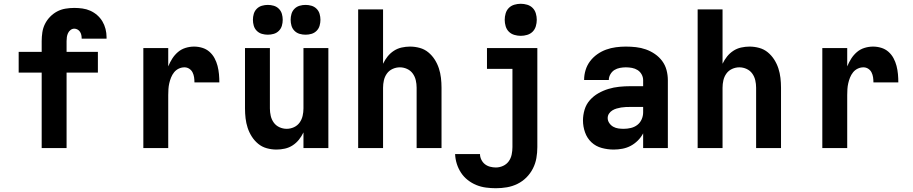

<svg xmlns="http://www.w3.org/2000/svg" viewBox="-20 -785 4840 1018"><path d="M201 0V-400H79V-510H201V-567Q201 -590 204.5 -613.5Q208 -637 218.5 -658Q229 -679 245.5 -696Q262 -713 282.5 -724Q303 -735 326.5 -739Q350 -743 374 -743Q395 -743 417 -740Q439 -737 459 -728Q479 -719 495.5 -704.5Q512 -690 523 -671.5Q534 -653 539.5 -631.5Q545 -610 545 -588Q545 -586 545 -584Q545 -582 545 -580H413Q413 -580 413 -581Q413 -582 413 -582Q413 -591 411 -600Q409 -609 404 -616.5Q399 -624 391 -628.5Q383 -633 374 -633Q363 -633 354 -626Q345 -619 340.5 -609Q336 -599 334.5 -588.5Q333 -578 333 -567V-510H499V-400H333V0Z M740 0V-530H872V-433Q881 -455 893.5 -474.5Q906 -494 923.5 -509Q941 -524 963.5 -531Q986 -538 1009 -538Q1031 -538 1052.5 -531.5Q1074 -525 1090.5 -510.5Q1107 -496 1117.5 -476.5Q1128 -457 1133.5 -435.5Q1139 -414 1141 -392Q1143 -370 1143 -348H1011Q1011 -362 1009 -375.5Q1007 -389 1001 -401Q995 -413 983.5 -420.5Q972 -428 958 -428Q942 -428 927.5 -421Q913 -414 903 -401.5Q893 -389 887 -374Q881 -359 877.5 -343.5Q874 -328 873 -312.5Q872 -297 872 -281V0Z M1446 8Q1420 8 1394.5 1Q1369 -6 1349 -22.5Q1329 -39 1315 -61Q1301 -83 1293 -107.5Q1285 -132 1282 -158Q1279 -184 1279 -210V-530H1411V-210Q1411 -190 1415.5 -170.5Q1420 -151 1431.5 -135Q1443 -119 1461.5 -110.5Q1480 -102 1500 -102Q1520 -102 1538.5 -110.5Q1557 -119 1568.5 -135Q1580 -151 1584.5 -170.5Q1589 -190 1589 -210V-530H1721V0H1589V-83Q1579 -62 1565 -44.5Q1551 -27 1532 -14.5Q1513 -2 1490.5 3Q1468 8 1446 8ZM1600 -601Q1584 -601 1568.5 -605.5Q1553 -610 1541.5 -621.5Q1530 -633 1525.5 -648.5Q1521 -664 1521 -680Q1521 -696 1525.5 -711.5Q1530 -727 1541.5 -738.5Q1553 -750 1568.5 -754.5Q1584 -759 1600 -759Q1616 -759 1631.5 -754.5Q1647 -750 1658.5 -738.5Q1670 -727 1674.5 -711.5Q1679 -696 1679 -680Q1679 -664 1674.5 -648.5Q1670 -633 1658.5 -621.5Q1647 -610 1631.5 -605.5Q1616 -601 1600 -601ZM1400 -601Q1384 -601 1368.5 -605.5Q1353 -610 1341.5 -621.5Q1330 -633 1325.5 -648.5Q1321 -664 1321 -680Q1321 -696 1325.5 -711.5Q1330 -727 1341.5 -738.5Q1353 -750 1368.5 -754.5Q1384 -759 1400 -759Q1416 -759 1431.5 -754.5Q1447 -750 1458.5 -738.5Q1470 -727 1474.5 -711.5Q1479 -696 1479 -680Q1479 -664 1474.5 -648.5Q1470 -633 1458.5 -621.5Q1447 -610 1431.5 -605.5Q1416 -601 1400 -601Z M1879 0V-735H2011V-447Q2021 -468 2035 -485.5Q2049 -503 2068 -515.5Q2087 -528 2109.5 -533Q2132 -538 2154 -538Q2180 -538 2205.5 -531Q2231 -524 2251 -507.5Q2271 -491 2285 -469Q2299 -447 2307 -422.5Q2315 -398 2318 -372Q2321 -346 2321 -320V0H2189V-320Q2189 -340 2184.5 -359.5Q2180 -379 2168.5 -395Q2157 -411 2138.5 -419.5Q2120 -428 2100 -428Q2080 -428 2061.5 -419.5Q2043 -411 2031.5 -395Q2020 -379 2015.5 -359.5Q2011 -340 2011 -320V0Z M2609 213Q2583 213 2556.5 209.5Q2530 206 2505.5 196Q2481 186 2460 169.5Q2439 153 2424.5 131Q2410 109 2402 83.5Q2394 58 2393 32H2525Q2525 47 2532 61.5Q2539 76 2551 85.5Q2563 95 2578.5 99Q2594 103 2609 103Q2629 103 2647.5 94.5Q2666 86 2677.5 70Q2689 54 2693 34Q2697 14 2697 -5V-420H2562V-530H2829V-5Q2829 24 2824 53Q2819 82 2805.5 108.5Q2792 135 2771 156Q2750 177 2723.5 190Q2697 203 2668 208Q2639 213 2609 213ZM2741 -595Q2724 -595 2707 -600Q2690 -605 2678 -617Q2666 -629 2661 -646Q2656 -663 2656 -680Q2656 -697 2661 -714Q2666 -731 2678 -743Q2690 -755 2707 -760Q2724 -765 2741 -765Q2758 -765 2775 -760Q2792 -755 2804 -743Q2816 -731 2821 -714Q2826 -697 2826 -680Q2826 -663 2821 -646Q2816 -629 2804 -617Q2792 -605 2775 -600Q2758 -595 2741 -595Z M3234 8Q3202 8 3170.5 -0.5Q3139 -9 3116 -30.5Q3093 -52 3082 -83Q3071 -114 3071 -146Q3071 -175 3079.5 -203.5Q3088 -232 3107.5 -254Q3127 -276 3152.5 -290.5Q3178 -305 3206 -313.5Q3234 -322 3263.5 -325Q3293 -328 3322 -328H3390V-360Q3390 -376 3382 -390.5Q3374 -405 3360.5 -413.5Q3347 -422 3331 -425Q3315 -428 3298 -428Q3283 -428 3267 -425Q3251 -422 3238 -414Q3225 -406 3216.5 -391.5Q3208 -377 3208 -361H3077Q3077 -361 3077 -361Q3077 -361 3077 -362Q3077 -388 3085 -414Q3093 -440 3109 -461Q3125 -482 3147 -497.5Q3169 -513 3194 -522Q3219 -531 3245.5 -534.5Q3272 -538 3298 -538Q3325 -538 3352 -535Q3379 -532 3404.5 -523Q3430 -514 3452.5 -498.5Q3475 -483 3491 -461.5Q3507 -440 3514 -413.5Q3521 -387 3521 -360V0H3390V-78Q3379 -57 3362 -40Q3345 -23 3324.5 -12Q3304 -1 3280.5 3.5Q3257 8 3234 8ZM3287 -102Q3306 -102 3325 -106.5Q3344 -111 3359 -122.5Q3374 -134 3382 -152Q3390 -170 3390 -189V-218H3322Q3310 -218 3297.5 -217.5Q3285 -217 3273 -215Q3261 -213 3249 -209.5Q3237 -206 3226.5 -199.5Q3216 -193 3209 -182.5Q3202 -172 3202 -159Q3202 -145 3210.5 -132.5Q3219 -120 3231.5 -113Q3244 -106 3258.5 -104Q3273 -102 3287 -102Z M3679 0V-735H3811V-447Q3821 -468 3835 -485.5Q3849 -503 3868 -515.5Q3887 -528 3909.5 -533Q3932 -538 3954 -538Q3980 -538 4005.5 -531Q4031 -524 4051 -507.5Q4071 -491 4085 -469Q4099 -447 4107 -422.5Q4115 -398 4118 -372Q4121 -346 4121 -320V0H3989V-320Q3989 -340 3984.5 -359.5Q3980 -379 3968.5 -395Q3957 -411 3938.5 -419.5Q3920 -428 3900 -428Q3880 -428 3861.5 -419.5Q3843 -411 3831.5 -395Q3820 -379 3815.5 -359.5Q3811 -340 3811 -320V0Z M4340 0V-530H4472V-433Q4481 -455 4493.5 -474.5Q4506 -494 4523.5 -509Q4541 -524 4563.5 -531Q4586 -538 4609 -538Q4631 -538 4652.5 -531.5Q4674 -525 4690.5 -510.5Q4707 -496 4717.5 -476.5Q4728 -457 4733.5 -435.5Q4739 -414 4741 -392Q4743 -370 4743 -348H4611Q4611 -362 4609 -375.5Q4607 -389 4601 -401Q4595 -413 4583.5 -420.5Q4572 -428 4558 -428Q4542 -428 4527.5 -421Q4513 -414 4503 -401.5Q4493 -389 4487 -374Q4481 -359 4477.5 -343.5Q4474 -328 4473 -312.5Q4472 -297 4472 -281V0Z"/></svg>

Font: Iosevka Curly XBdEx
Style: Regular
Weight: 800
Width: 7
Monospace: yes
Designer: Belleve Invis
Foundry: Belleve Invis
Version: Version 11.1.0; ttfautohint (v1.8.3)